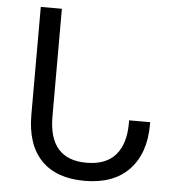

<svg xmlns="http://www.w3.org/2000/svg" viewBox="-52 -762 742 820"><g transform="rotate(5 319.0 -352.0)"><path d="M180.2 -252Q180.2 -67.9 341.8 -67.9Q425.3 -67.9 466.6 -115.7Q507.8 -163.6 507.8 -251V-264.2H598.1V-253.9Q598.1 -130.4 531.2 -60.3Q464.4 9.8 340.8 9.8Q218.8 9.8 154.3 -57.1Q89.8 -124 89.8 -252V-713.9H180.2Z"/></g></svg>

Font: NotoPenekeko
Style: Regular
Weight: 400
Designer: Monotype Design team
Foundry: Monotype Imaging Inc.
Version: Version 1.04